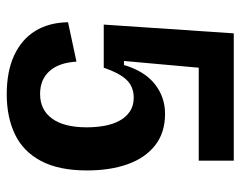

<svg xmlns="http://www.w3.org/2000/svg" viewBox="-92 -608 714 570"><g transform="rotate(90 265.0 -323.0)"><path d="M260 14Q192 14 144.5 -8Q97 -30 72 -70.5Q47 -111 46 -168L163 -193Q166 -141 191 -113Q216 -85 259 -85Q306 -85 332 -120.5Q358 -156 358 -224Q358 -251 353.5 -276Q349 -301 338.5 -320.5Q328 -340 311 -351.5Q294 -363 270 -363Q253 -363 239 -357Q225 -351 215 -339.5Q205 -328 196.5 -311.5Q188 -295 181 -274H53L79 -660H457V-556H181L161 -334H173Q191 -395 229.5 -425.5Q268 -456 318 -456Q374 -456 411.5 -426.5Q449 -397 467.5 -345Q486 -293 486 -224Q486 -141 458 -88Q430 -35 379 -10.5Q328 14 260 14Z"/></g></svg>

Font: Bricolage Grotesque SemiCondensed SemiBold
Style: Regular
Weight: 600
Width: 4
Designer: Mathieu Triay
Foundry: Atelier Triay
Version: Version 1.001;gftools[0.9.33.dev8+g029e19f]